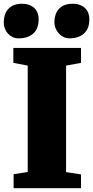

<svg xmlns="http://www.w3.org/2000/svg" viewBox="-36 -997 494 1017"><path d="M36.1 -74.2 110.8 -85.9V-649.4L34.7 -664.1V-743.2H393.1V-664.1L314 -649.4V-85.4L393.1 -73.2V0H36.1ZM331.1 -793.9Q313.5 -793.9 299.1 -801.8Q284.7 -809.6 274.2 -821.5Q263.7 -833.5 257.8 -848.4Q252 -863.3 252 -877.9Q252 -898.9 257.6 -917Q263.2 -935.1 274.9 -948.5Q286.6 -961.9 304.7 -969.5Q322.8 -977.1 347.7 -977.1H348.1Q371.6 -977.1 388.7 -970.2Q405.8 -963.4 416.5 -952.1Q427.2 -940.9 432.4 -925.8Q437.5 -910.6 437.5 -894Q437.5 -873 431.4 -854.7Q425.3 -836.4 412.6 -823Q399.9 -809.6 379.6 -801.8Q359.4 -793.9 331.5 -793.9ZM62.5 -793.9Q44.9 -793.9 30.5 -800.8Q16.1 -807.6 5.9 -819.1Q-4.4 -830.6 -10.3 -845.7Q-16.1 -860.8 -16.1 -877.9Q-16.1 -898.9 -10.5 -917Q-4.9 -935.1 6.8 -948.5Q18.6 -961.9 36.6 -969.5Q54.7 -977.1 79.6 -977.1H80.1Q103.5 -977.1 120.4 -970.2Q137.2 -963.4 147.9 -952.1Q158.7 -940.9 163.8 -925.8Q168.9 -910.6 168.9 -894Q168.9 -873 162.8 -854.7Q156.7 -836.4 143.8 -823Q130.9 -809.6 110.8 -801.8Q90.8 -793.9 63 -793.9Z"/></svg>

Font: Merriweather UltraBold
Style: Regular
Weight: 900
Designer: Eben Sorkin ( sorkintype@gmail.com )
Foundry: Eben Sorkin
Version: Version 1.570; ttfautohint (v1.3) -l 8 -r 32 -G 0 -x 0 -H 60